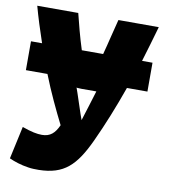

<svg xmlns="http://www.w3.org/2000/svg" viewBox="-84 -622 796 904"><g transform="rotate(10 313.5 -170.0)"><path d="M602 -242H504C470 -146 434 -56 395 28C336 155 282 208 162 210C145 210 128 210 111 207C76 202 43 191 19 180L53 24C98 40 124 45 148 45C187 45 209 25 227 -15C193 -83 157 -158 124 -242H21V-380H74C55 -435 34 -502 21 -550H217C229 -502 244 -442 264 -380H366C381 -435 394 -494 409 -550H602C585 -492 569 -434 552 -380H602ZM270 -203C274 -195 315 -66 320 -56C324 -67 362 -191 365 -201C302 -200 270 -201 270 -203Z"/></g></svg>

Font: Repo Black
Style: Regular
Weight: 900
Designer: Stefan Peev
Foundry: Context Ltd
Version: Version 1.502